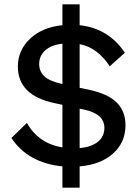

<svg xmlns="http://www.w3.org/2000/svg" viewBox="-20 -776 644 892"><path d="M563 -194Q563 -114 505 -62.5Q447 -11 350 -3V96H270V-3Q110 -19 33 -135L105 -205Q158 -110 270 -91V-289L233 -297Q63 -333 63 -467Q63 -542 119 -595.5Q175 -649 270 -659V-756H350V-659Q485 -644 560 -531L490 -468Q433 -555 350 -571V-368L398 -358Q484 -339 523.5 -298.5Q563 -258 563 -194ZM264 -387 270 -386V-573Q217 -567 189.5 -541.5Q162 -516 162 -479Q162 -445 185 -422.5Q208 -400 264 -387ZM350 -88Q405 -93 435 -117.5Q465 -142 465 -182Q465 -247 370 -267L350 -271Z"/></svg>

Font: Elaine Sans Medium
Style: Regular
Weight: 500
Designer: Wei Huang
Foundry: Wei Huang
Version: Version 2.001;PS 002.001;hotconv 1.0.88;makeotf.lib2.5.64775